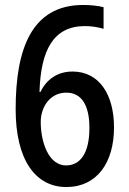

<svg xmlns="http://www.w3.org/2000/svg" viewBox="-20 -743 518 773"><path d="M43 -303C43 -99 123 10 247 10C371 10 439 -89 439 -230C439 -363 379 -455 272 -455C211 -455 167 -423 143 -373H139C144 -541 195 -638 322 -638C347 -638 374 -634 397 -627V-714C374 -720 344 -723 315 -723C106 -723 43 -544 43 -303ZM246 -77C175 -77 144 -172 144 -252C144 -313 182 -370 247 -370C308 -370 340 -320 340 -228C340 -126 303 -77 246 -77Z"/></svg>

Font: Noto Sans Gujarati Condensed Medium
Style: Regular
Weight: 500
Width: 3
Designer: Jelle Bosma - Monotype Design Team, Universal Thirst
Foundry: Monotype Imaging Inc.
Version: Version 2.106